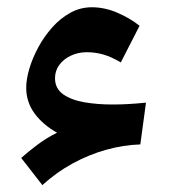

<svg xmlns="http://www.w3.org/2000/svg" viewBox="-20 -519 478 542"><path d="M141.1 -144.4Q112 -130.2 85 -109.9Q57.9 -89.5 39.9 -73.1L99.6 3.6Q138.7 -32.2 184.7 -57.4Q230.8 -82.5 279.6 -96.2Q328.5 -109.9 376.1 -111.3L392.1 -229.2Q363 -226.4 341.1 -225.2Q319.2 -224 296.7 -224Q255 -224 218.1 -230.3Q181.2 -236.7 158.2 -252.9Q135.3 -269.2 135.3 -298Q135.3 -319.2 147.3 -335.6Q159.3 -352.1 179.9 -361.8Q200.4 -371.6 224.9 -371.6Q249 -371.6 271.7 -365.1Q294.4 -358.6 321 -342.8L374 -446.3Q346 -468.3 310.6 -483.4Q275.2 -498.5 239.4 -498.5Q206.7 -498.5 178.5 -482.9Q150.2 -467.3 127.3 -441.5Q104.3 -415.7 88 -385.3Q71.6 -354.8 62.8 -325Q54 -295.2 54 -271.3Q54 -230.8 77.7 -198.6Q101.4 -166.5 141.1 -144.4Z"/></svg>

Font: Pinar FD VF
Style: Regular
Weight: 300
Designer: Amin Abedi
Version: Version 2.000